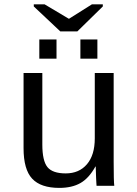

<svg xmlns="http://www.w3.org/2000/svg" viewBox="-20 -870 640 899"><path d="M178.2 -528.3V-193.4Q178.2 -117.2 202.1 -87.6Q226.1 -58.1 287.6 -58.1Q350.6 -58.1 387.2 -101.1Q423.8 -144 423.8 -222.2V-528.3H512.2V-112.8Q512.2 -20.5 515.1 0H432.1Q431.6 -2.4 431.2 -13.2Q430.7 -23.9 429.9 -37.8Q429.2 -51.8 428.2 -90.3H426.8Q396.5 -35.6 356.7 -12.9Q316.9 9.8 257.8 9.8Q170.9 9.8 130.6 -33.4Q90.3 -76.7 90.3 -176.3V-528.3ZM356.4 -595.2V-685.1H436V-595.2ZM164.1 -595.2V-685.1H244.6V-595.2ZM342.3 -723.1H262.2L138.2 -839.8V-849.6H189L302.2 -782.2H303.2L410.2 -849.6H461.4V-839.8Z"/></svg>

Font: Cousine
Style: Regular
Weight: 400
Monospace: yes
Designer: Steve Matteson
Foundry: Ascender Corporation
Version: Version 1.20